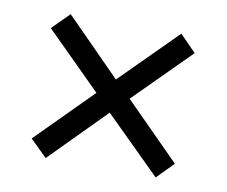

<svg xmlns="http://www.w3.org/2000/svg" viewBox="-57 -643 686 581"><g transform="rotate(10 286.0 -353.0)"><path d="M456 -574 506 -523 336 -353 505 -183 455 -132 284 -301 117 -132 65 -183 234 -353 64 -522 116 -574 285 -403Z"/></g></svg>

Font: Noto Sans Sora Sompeng
Style: Regular
Weight: 400
Designer: Monotype Design Team. David Williams.
Foundry: Monotype Imaging Inc.
Version: Version 2.101